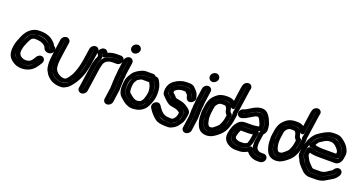

<svg xmlns="http://www.w3.org/2000/svg" viewBox="-40 -1382 3974 2109"><g transform="rotate(20 1947.0 -328.0)"><path d="M349 -166C349 -166 348 -166 348 -165L321 -123C318 -118 312 -112 307 -106C283 -78 250 -63 200 -63C169 -63 141 -73 113 -96C92 -113 82 -131 79 -154C89 -106 136 -64 198 -64C257 -64 295 -87 322 -125C328 -134 349 -169 349 -166ZM356 -391C324 -411 283 -419 231 -419C198 -419 163 -398 147 -374C132 -352 120 -332 113 -314C99 -277 86 -254 79 -204C77 -192 77 -181 77 -170C76 -183 78 -197 80 -212C86 -255 100 -282 112 -313C137 -378 170 -408 211 -418C216 -419 232 -420 255 -420C319 -420 361 -396 387 -367C400 -353 400 -347 407 -334C411 -327 417 -326 424 -323C406 -323 404 -337 400 -347C393 -365 374 -378 356 -391ZM337 -340C358 -323 353 -319 364 -299C382 -266 454 -258 472 -312C480 -336 471 -360 449 -369C448 -370 447 -374 446 -376C433 -403 408 -421 384 -438C359 -456 308 -470 262 -470C237 -470 220 -469 206 -466C141 -450 94 -399 65 -324C52 -290 36 -257 30 -212C19 -137 34 -91 77 -56C111 -28 150 -13 193 -13C253 -13 304 -33 343 -76C361 -96 375 -119 390 -143C409 -174 396 -204 375 -213C347 -226 317 -207 305 -187C280 -144 267 -114 205 -114C192 -114 178 -118 162 -127C146 -136 138 -146 135 -155C135 -156 134 -158 133 -159C127 -168 126 -185 129 -204C133 -229 138 -247 142 -257C158 -294 163 -314 187 -350C191 -355 195 -359 204 -363C216 -368 224 -369 224 -369C279 -369 313 -360 337 -340Z M875 -471C875 -471 876 -471 876 -470L859 -357C853 -318 849 -294 846 -281L840 -254C831 -210 814 -174 798 -140C779 -100 765 -83 744 -59C755 -72 765 -86 775 -100C799 -132 826 -198 839 -255L844 -280C848 -297 853 -321 858 -357L875 -470ZM530 -99C555 -58 593 -26 660 -21C688 -19 716 -31 739 -53C732 -46 727 -40 724 -38C702 -24 686 -20 684 -20C653 -18 626 -23 606 -31C586 -41 579 -42 558 -61C542 -76 538 -85 530 -99ZM542 -456H543L523 -317C512 -243 507 -200 510 -177C514 -145 513 -133 524 -110C519 -119 516 -123 514 -136C508 -185 507 -212 522 -317ZM492 -456 472 -317C461 -238 456 -185 460 -153C463 -130 465 -108 474 -90C488 -64 498 -44 521 -23C558 11 608 34 680 30C701 29 720 19 746 3C757 -4 766 -14 777 -26C824 -79 870 -160 889 -250L895 -276C899 -292 904 -319 909 -357L926 -470C930 -498 911 -521 883 -521C855 -521 829 -498 825 -470L808 -357C803 -319 798 -297 795 -285L789 -259C778 -211 753 -148 736 -126C720 -105 702 -68 671 -70C652 -71 639 -76 636 -77C623 -83 605 -92 595 -102C580 -118 566 -134 564 -154C558 -202 558 -210 573 -317L593 -456C597 -483 576 -506 549 -506C522 -506 496 -483 492 -456Z M915 -31 953 -298C956 -321 962 -340 966 -356L970 -372C973 -384 978 -392 983 -399C987 -405 989 -413 988 -418L989 -422C992 -439 990 -456 981 -470L975 -478C976 -482 989 -458 989 -458C989 -458 984 -418 1025 -444C1045 -457 1082 -469 1118 -469H1169H1170L1169 -468H1117C1106 -468 1097 -467 1088 -465C1052 -456 1022 -447 1000 -420C987 -404 977 -389 972 -373L967 -356C960 -334 956 -314 954 -298L916 -31ZM965 -31 1004 -298C1006 -311 1009 -327 1015 -348L1020 -365C1022 -370 1027 -379 1038 -392C1048 -404 1082 -418 1110 -418H1162C1189 -418 1216 -442 1220 -469C1224 -496 1204 -519 1177 -519H1125C1090 -519 1057 -511 1028 -498C1027 -499 1025 -501 1024 -503L1019 -511C1012 -521 1000 -528 987 -529C947 -533 906 -482 932 -446C937 -439 941 -439 939 -422L938 -415C933 -406 925 -392 922 -379L917 -362C912 -344 906 -321 903 -298L864 -31C860 -4 881 19 908 19C935 19 961 -4 965 -31Z M1221 -13H1220L1239 -149C1239 -150 1240 -151 1240 -152L1241 -181V-197L1242 -215V-234C1242 -241 1244 -247 1244 -253V-278L1248 -305V-307L1252 -360L1270 -483V-484C1270 -483 1271 -483 1271 -483L1253 -359C1252 -352 1250 -344 1250 -336L1249 -304L1245 -279C1244 -269 1245 -252 1245 -251L1243 -237C1242 -227 1243 -216 1242 -179L1240 -148ZM1277 -534C1250 -534 1224 -511 1220 -483L1202 -359V-357L1198 -304L1194 -276V-272V-248C1191 -236 1191 -220 1191 -209V-191C1191 -185 1190 -181 1190 -175L1189 -148L1170 -13C1166 14 1186 37 1213 37C1240 37 1267 14 1271 -13L1290 -149C1290 -150 1291 -150 1291 -151L1292 -185C1294 -216 1293 -233 1293 -239L1295 -251C1296 -260 1296 -267 1295 -281L1299 -305V-307L1301 -340C1301 -347 1302 -353 1303 -359L1321 -483C1325 -511 1304 -534 1277 -534ZM1309 -642 1308 -641C1307 -642 1305 -644 1305 -645H1306C1307 -645 1309 -643 1309 -642ZM1255 -645C1251 -617 1272 -591 1301 -591C1329 -591 1355 -615 1359 -642C1363 -670 1341 -695 1313 -695C1285 -695 1259 -673 1255 -645Z M1580 -382C1581 -382 1611 -384 1612 -384L1617 -374C1632 -348 1641 -325 1644 -303C1651 -254 1647 -213 1634 -177C1619 -137 1605 -112 1597 -103C1579 -84 1560 -73 1536 -69C1508 -64 1490 -63 1483 -65C1436 -76 1402 -108 1373 -134C1346 -158 1341 -265 1370 -313C1395 -354 1406 -374 1468 -398C1475 -401 1483 -402 1491 -402H1571C1572 -401 1572 -402 1572 -401C1572 -394 1575 -386 1580 -382ZM1578 -452H1498C1484 -452 1470 -450 1456 -444C1407 -425 1369 -400 1347 -365C1340 -354 1334 -344 1328 -334C1310 -304 1305 -275 1301 -228C1297 -173 1308 -121 1337 -95C1361 -74 1386 -48 1418 -33C1456 -15 1480 -9 1539 -20C1575 -27 1606 -44 1632 -72C1651 -92 1665 -123 1681 -165C1698 -211 1702 -262 1694 -317C1690 -346 1679 -375 1662 -404L1656 -414C1647 -428 1633 -435 1614 -434C1605 -444 1594 -452 1578 -452ZM1573 -402C1572 -401 1571 -401 1571 -401H1491C1464 -401 1427 -378 1410 -365C1351 -320 1334 -176 1376 -133C1385 -124 1395 -117 1403 -109C1437 -79 1474 -61 1512 -65C1544 -68 1572 -78 1592 -100C1606 -116 1617 -132 1623 -149C1641 -198 1650 -239 1646 -275C1645 -285 1643 -294 1642 -304C1639 -331 1627 -352 1616 -373L1611 -383L1610 -384C1610 -384 1616 -431 1573 -402ZM1568 -351C1575 -339 1582 -321 1588 -308C1592 -299 1594 -276 1596 -263C1598 -239 1592 -204 1576 -160C1573 -151 1566 -141 1556 -130C1552 -125 1540 -117 1514 -115C1495 -113 1470 -122 1440 -149C1432 -156 1424 -161 1414 -171C1406 -179 1400 -210 1407 -266C1408 -278 1413 -290 1421 -304C1429 -318 1436 -327 1437 -328C1440 -330 1476 -351 1484 -351H1564Z M1747 -96C1752 -90 1757 -84 1765 -74C1759 -81 1753 -88 1747 -96ZM1858 -260C1845 -271 1830 -288 1820 -296C1802 -309 1803 -320 1807 -345C1811 -373 1823 -391 1843 -405C1879 -430 1913 -442 1947 -442H1985C2002 -442 2009 -436 2010 -435L2028 -417C2045 -401 2054 -387 2057 -376L2064 -349C2063 -348 2064 -348 2063 -348C2063 -348 2062 -350 2062 -352C2056 -378 2051 -394 2033 -411C2024 -419 2018 -426 2015 -429C2004 -441 1988 -441 1974 -441H1945H1942C1897 -437 1857 -420 1826 -390C1815 -379 1810 -361 1808 -346C1806 -333 1803 -322 1811 -309C1821 -292 1834 -288 1849 -271C1853 -266 1855 -263 1858 -260ZM1888 -240C1891 -239 1894 -239 1897 -238C1893 -239 1890 -239 1888 -240ZM1994 -211C1982 -217 1969 -223 1955 -226C1966 -224 1980 -219 1994 -211ZM1744 -100C1739 -107 1732 -116 1728 -123C1727 -124 1728 -124 1728 -125C1729 -125 1729 -124 1731 -121C1736 -113 1740 -106 1744 -100ZM1790 -48C1823 -20 1861 -9 1910 -9H1938C1956 -9 1960 -16 1969 -22C1979 -28 1987 -33 1995 -42C2009 -60 2017 -67 2022 -80C2030 -101 2036 -118 2038 -134C2041 -154 2044 -168 2036 -177C2028 -186 2019 -195 2009 -202C2014 -199 2019 -195 2024 -191C2038 -179 2042 -171 2043 -169C2042 -158 2042 -152 2041 -145C2036 -113 2031 -93 2027 -86C2022 -77 2011 -58 1993 -38C1980 -24 1955 -8 1938 -8H1910C1842 -8 1818 -23 1790 -48ZM1904 -60C1869 -60 1841 -71 1817 -95C1807 -105 1794 -121 1788 -130C1777 -146 1767 -170 1742 -174C1701 -180 1662 -131 1684 -94C1709 -52 1741 -15 1780 14C1808 35 1852 42 1903 42H1931C1946 42 1961 37 1977 29C1995 21 2011 9 2027 -6C2028 -7 2028 -8 2029 -9C2067 -56 2080 -71 2091 -145C2092 -154 2093 -163 2094 -174C2096 -199 2079 -214 2059 -231C2035 -249 2003 -269 1971 -275C1947 -279 1928 -283 1914 -286C1901 -289 1898 -298 1889 -307C1876 -320 1867 -327 1857 -337C1857 -338 1857 -342 1858 -346C1859 -352 1860 -356 1861 -358C1881 -376 1905 -388 1939 -391H1967C1972 -391 1975 -391 1977 -390C1981 -386 1988 -380 1996 -372C2010 -359 2009 -352 2013 -334C2018 -313 2042 -287 2078 -303C2097 -311 2122 -336 2114 -364L2106 -395C2100 -417 2085 -437 2065 -456L2048 -473C2035 -485 2015 -492 1993 -492H1954C1908 -492 1862 -476 1818 -445C1784 -421 1763 -386 1757 -345C1751 -300 1759 -276 1786 -255C1789 -253 1797 -245 1806 -235C1817 -223 1832 -211 1851 -199C1866 -189 1889 -185 1925 -179C1953 -175 1974 -163 1990 -147C1990 -145 1989 -139 1988 -134C1987 -125 1984 -112 1976 -94C1975 -91 1969 -83 1958 -70C1957 -69 1945 -62 1940 -59H1918C1913 -59 1909 -60 1904 -60Z M2138 -13H2137L2156 -149C2156 -150 2157 -151 2157 -152L2158 -181V-197L2159 -215V-234C2159 -241 2161 -247 2161 -253V-278L2165 -305V-307L2169 -360L2187 -483V-484C2187 -483 2188 -483 2188 -483L2170 -359C2169 -352 2167 -344 2167 -336L2166 -304L2162 -279C2161 -269 2162 -252 2162 -251L2160 -237C2159 -227 2160 -216 2159 -179L2157 -148ZM2194 -534C2167 -534 2141 -511 2137 -483L2119 -359V-357L2115 -304L2111 -276V-272V-248C2108 -236 2108 -220 2108 -209V-191C2108 -185 2107 -181 2107 -175L2106 -148L2087 -13C2083 14 2103 37 2130 37C2157 37 2184 14 2188 -13L2207 -149C2207 -150 2208 -150 2208 -151L2209 -185C2211 -216 2210 -233 2210 -239L2212 -251C2213 -260 2213 -267 2212 -281L2216 -305V-307L2218 -340C2218 -347 2219 -353 2220 -359L2238 -483C2242 -511 2221 -534 2194 -534ZM2226 -642 2225 -641C2224 -642 2222 -644 2222 -645H2223C2224 -645 2226 -643 2226 -642ZM2172 -645C2168 -617 2189 -591 2218 -591C2246 -591 2272 -615 2276 -642C2280 -670 2258 -695 2230 -695C2202 -695 2176 -673 2172 -645Z M2412 -448H2432C2467 -448 2486 -436 2499 -410L2506 -398C2506 -398 2547 -369 2553 -412L2585 -632C2586 -639 2587 -647 2589 -654L2592 -665H2593L2590 -654C2588 -647 2587 -639 2586 -632L2550 -382L2545 -357C2544 -350 2545 -343 2548 -339V-338L2536 -259C2534 -244 2531 -232 2528 -225C2511 -185 2499 -149 2471 -124C2431 -89 2402 -73 2393 -71C2358 -64 2348 -61 2325 -73C2304 -84 2287 -109 2277 -156C2272 -174 2271 -185 2271 -208C2271 -225 2269 -249 2272 -267L2281 -326C2290 -389 2337 -448 2412 -448ZM2600 -379V-381L2636 -632L2639 -650L2642 -661C2645 -674 2642 -687 2635 -697C2611 -730 2553 -712 2543 -669L2540 -658C2538 -649 2536 -641 2535 -632L2513 -477C2493 -491 2468 -498 2439 -498H2419C2386 -498 2348 -490 2321 -471C2282 -443 2254 -410 2243 -372C2237 -353 2234 -345 2231 -326L2222 -267C2220 -256 2220 -244 2220 -232C2220 -196 2221 -167 2228 -138C2239 -87 2260 -48 2296 -29C2323 -15 2359 -11 2398 -22C2426 -30 2459 -51 2501 -88C2530 -114 2553 -150 2567 -191C2573 -210 2582 -233 2586 -259L2598 -338C2599 -346 2599 -351 2596 -361ZM2365 -66 2391 -71C2410 -74 2418 -80 2428 -89C2455 -112 2488 -134 2501 -163C2511 -185 2514 -186 2519 -204C2523 -218 2532 -240 2535 -259L2543 -315C2544 -325 2540 -335 2532 -338C2524 -342 2515 -352 2512 -379C2511 -390 2509 -389 2501 -407C2489 -434 2462 -447 2431 -447H2411C2387 -447 2364 -441 2346 -429C2313 -406 2289 -378 2282 -326L2274 -270C2271 -247 2269 -209 2272 -189C2280 -138 2295 -66 2359 -66H2360ZM2365 -116C2332 -117 2326 -180 2322 -203C2320 -217 2322 -254 2324 -270L2332 -326C2334 -342 2338 -352 2339 -354C2348 -368 2356 -380 2370 -389C2376 -393 2383 -397 2404 -397H2424C2442 -397 2449 -391 2454 -381C2458 -372 2460 -367 2462 -363C2465 -339 2473 -316 2491 -301L2485 -259C2482 -239 2475 -225 2471 -211C2467 -199 2462 -194 2455 -177C2451 -169 2409 -132 2392 -121H2391Z M2881 -181 2888 -215V-216L2890 -231C2891 -241 2888 -259 2866 -256C2844 -253 2844 -250 2813 -248L2787 -246H2723C2706 -246 2698 -247 2689 -245C2651 -238 2638 -195 2628 -158C2625 -146 2622 -136 2620 -124L2618 -110V-104C2621 -80 2633 -61 2652 -48C2673 -34 2699 -27 2720 -27L2766 -28C2782 -28 2800 -34 2817 -43C2830 -50 2848 -56 2855 -78C2856 -80 2859 -88 2864 -100C2870 -115 2874 -131 2876 -148ZM2831 -183V-182L2826 -148C2823 -127 2815 -107 2809 -92C2801 -87 2780 -78 2773 -78L2727 -77C2717 -77 2702 -80 2683 -91C2673 -97 2670 -104 2668 -113L2670 -124C2673 -146 2689 -189 2694 -196H2716H2781H2783L2809 -198C2819 -199 2827 -200 2835 -201ZM2881 -418C2871 -433 2857 -453 2833 -453C2812 -453 2786 -448 2767 -437C2741 -422 2741 -423 2705 -401C2684 -388 2669 -380 2661 -378C2656 -377 2653 -377 2652 -377C2654 -378 2655 -378 2659 -379C2677 -384 2697 -395 2724 -413C2762 -438 2804 -462 2842 -453C2855 -450 2869 -440 2881 -418ZM3014 7V8C3014 9 3013 8 3012 8H2985C2953 8 2928 -1 2909 -19C2894 -33 2892 -37 2889 -45C2908 -11 2944 7 2986 7ZM2884 -56C2883 -58 2870 -87 2844 -59C2838 -53 2826 -44 2808 -37C2789 -29 2775 -27 2772 -27H2746C2738 -27 2729 -26 2718 -26C2668 -26 2610 -61 2618 -117C2625 -163 2640 -205 2666 -233C2673 -241 2685 -247 2707 -247H2788H2790L2827 -250C2859 -253 2914 -254 2920 -295C2921 -305 2918 -312 2918 -324C2918 -338 2914 -352 2907 -365C2898 -383 2895 -397 2885 -413C2897 -396 2897 -387 2905 -372C2916 -351 2920 -334 2919 -320C2919 -314 2924 -292 2917 -283C2907 -269 2896 -267 2894 -251L2880 -153C2876 -123 2876 -80 2884 -56ZM2850 -5C2875 31 2922 58 2978 58H3004C3032 58 3060 37 3064 8C3068 -19 3048 -43 3021 -43H2994C2966 -43 2948 -52 2935 -73C2926 -88 2927 -132 2930 -153L2943 -241C2958 -256 2973 -280 2971 -305C2968 -342 2968 -365 2950 -399C2948 -403 2946 -408 2944 -415C2940 -426 2933 -435 2926 -447C2909 -474 2889 -495 2860 -502C2803 -515 2747 -484 2701 -454C2676 -438 2658 -429 2653 -428C2638 -424 2621 -417 2611 -401C2592 -372 2604 -343 2623 -332C2637 -324 2654 -326 2669 -331C2686 -336 2704 -345 2727 -359C2764 -382 2759 -379 2786 -394C2797 -400 2810 -403 2823 -403C2844 -388 2850 -360 2862 -337C2869 -323 2867 -320 2868 -306C2861 -304 2846 -302 2830 -300L2794 -297H2714C2683 -297 2654 -288 2632 -265C2596 -227 2577 -178 2568 -117C2560 -61 2586 -26 2619 -4C2647 15 2681 24 2711 24C2722 24 2729 24 2740 23H2765C2789 23 2829 7 2850 -5Z M3222 -448H3242C3277 -448 3296 -436 3309 -410L3316 -398C3316 -398 3357 -369 3363 -412L3395 -632C3396 -639 3397 -647 3399 -654L3402 -665H3403L3400 -654C3398 -647 3397 -639 3396 -632L3360 -382L3355 -357C3354 -350 3355 -343 3358 -339V-338L3346 -259C3344 -244 3341 -232 3338 -225C3321 -185 3309 -149 3281 -124C3241 -89 3212 -73 3203 -71C3168 -64 3158 -61 3135 -73C3114 -84 3097 -109 3087 -156C3082 -174 3081 -185 3081 -208C3081 -225 3079 -249 3082 -267L3091 -326C3100 -389 3147 -448 3222 -448ZM3410 -379V-381L3446 -632L3449 -650L3452 -661C3455 -674 3452 -687 3445 -697C3421 -730 3363 -712 3353 -669L3350 -658C3348 -649 3346 -641 3345 -632L3323 -477C3303 -491 3278 -498 3249 -498H3229C3196 -498 3158 -490 3131 -471C3092 -443 3064 -410 3053 -372C3047 -353 3044 -345 3041 -326L3032 -267C3030 -256 3030 -244 3030 -232C3030 -196 3031 -167 3038 -138C3049 -87 3070 -48 3106 -29C3133 -15 3169 -11 3208 -22C3236 -30 3269 -51 3311 -88C3340 -114 3363 -150 3377 -191C3383 -210 3392 -233 3396 -259L3408 -338C3409 -346 3409 -351 3406 -361ZM3175 -66 3201 -71C3220 -74 3228 -80 3238 -89C3265 -112 3298 -134 3311 -163C3321 -185 3324 -186 3329 -204C3333 -218 3342 -240 3345 -259L3353 -315C3354 -325 3350 -335 3342 -338C3334 -342 3325 -352 3322 -379C3321 -390 3319 -389 3311 -407C3299 -434 3272 -447 3241 -447H3221C3197 -447 3174 -441 3156 -429C3123 -406 3099 -378 3092 -326L3084 -270C3081 -247 3079 -209 3082 -189C3090 -138 3105 -66 3169 -66H3170ZM3175 -116C3142 -117 3136 -180 3132 -203C3130 -217 3132 -254 3134 -270L3142 -326C3144 -342 3148 -352 3149 -354C3158 -368 3166 -380 3180 -389C3186 -393 3193 -397 3214 -397H3234C3252 -397 3259 -391 3264 -381C3268 -372 3270 -367 3272 -363C3275 -339 3283 -316 3301 -301L3295 -259C3292 -239 3285 -225 3281 -211C3277 -199 3272 -194 3265 -177C3261 -169 3219 -132 3202 -121H3201Z M3445 -258 3436 -194C3434 -177 3440 -172 3445 -163C3458 -139 3470 -108 3488 -90C3500 -78 3513 -66 3524 -54C3540 -36 3559 -24 3584 -24H3671H3675C3700 -27 3719 -33 3736 -42C3765 -58 3779 -70 3807 -86C3820 -94 3831 -105 3839 -119C3841 -122 3842 -123 3843 -124V-123C3843 -123 3843 -122 3842 -121C3833 -106 3820 -91 3802 -81C3757 -56 3728 -23 3655 -23H3584C3560 -23 3541 -32 3524 -52L3523 -53C3489 -86 3468 -111 3462 -124C3456 -136 3448 -156 3441 -167C3435 -176 3434 -184 3435 -194L3445 -267C3448 -285 3454 -295 3458 -309C3468 -342 3494 -389 3521 -407C3544 -422 3554 -431 3578 -443C3607 -458 3626 -465 3633 -466C3645 -468 3655 -469 3661 -469H3680C3703 -469 3718 -466 3726 -461C3760 -442 3796 -404 3805 -384C3813 -366 3823 -355 3819 -326L3814 -294C3812 -281 3808 -264 3794 -264H3602C3595 -264 3589 -265 3583 -265C3549 -265 3521 -270 3497 -280C3497 -280 3483 -285 3482 -285C3464 -285 3447 -273 3445 -258ZM3595 -214H3787C3828 -214 3859 -252 3864 -295L3869 -326C3873 -352 3869 -376 3858 -396C3856 -400 3854 -404 3852 -409C3837 -442 3797 -481 3755 -505C3737 -515 3714 -519 3687 -519H3668C3623 -519 3604 -509 3560 -487C3535 -474 3522 -463 3497 -447C3459 -421 3424 -365 3409 -316C3404 -301 3398 -286 3395 -267L3385 -194C3382 -172 3386 -152 3398 -135C3399 -133 3403 -128 3406 -120C3424 -77 3439 -63 3484 -16C3508 9 3539 27 3577 27H3648C3686 27 3719 21 3747 6C3766 -4 3782 -14 3796 -23C3808 -31 3817 -36 3821 -38C3848 -52 3871 -77 3885 -101C3903 -132 3890 -161 3869 -170C3841 -183 3812 -164 3796 -139C3792 -133 3796 -134 3786 -128C3775 -122 3767 -117 3760 -112C3732 -93 3722 -81 3677 -74H3592C3583 -74 3574 -77 3564 -89C3542 -114 3519 -130 3505 -162C3499 -175 3492 -186 3487 -198L3491 -227C3522 -218 3556 -214 3595 -214ZM3481 -286C3485 -286 3490 -285 3497 -281C3509 -275 3522 -271 3536 -270C3559 -268 3578 -265 3602 -265H3784C3799 -265 3811 -279 3813 -290L3818 -326C3820 -339 3819 -353 3813 -364C3805 -380 3802 -389 3791 -403C3758 -444 3722 -468 3679 -468H3660C3623 -468 3585 -451 3546 -422C3543 -420 3536 -415 3527 -409C3499 -391 3473 -347 3461 -317C3460 -314 3448 -286 3481 -286ZM3520 -329C3525 -338 3533 -348 3539 -359C3543 -367 3566 -380 3572 -384C3605 -408 3632 -418 3653 -418H3672C3694 -418 3721 -404 3750 -368C3755 -362 3758 -358 3759 -356C3762 -349 3770 -340 3768 -326L3766 -315H3609C3586 -315 3570 -318 3548 -320C3535 -321 3529 -325 3520 -329Z"/></g></svg>

Font: AppleStorm
Style: CBoIta
Weight: 400
Foundry: Cannot Into Space Fonts
Version: Version 1.01